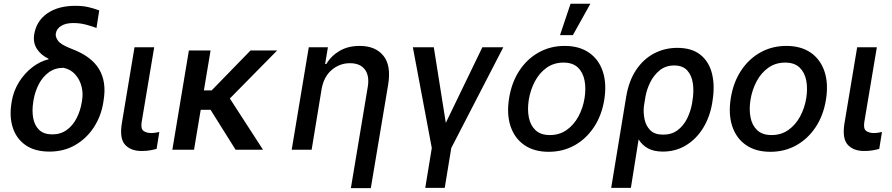

<svg xmlns="http://www.w3.org/2000/svg" viewBox="-20 -797 4749 1022"><path d="M162.3 -615.1Q174 -685.7 231.9 -725.9Q289.8 -766 380.3 -766Q418.7 -766 447.3 -759.8Q475.9 -753.6 508.2 -741.5L493.6 -648.1Q474.1 -655.9 440.5 -665.1Q407 -674.4 370 -674.4Q330.6 -674.4 305.8 -659.3Q280.9 -644.2 277 -617.9Q274.1 -601.2 288.7 -580.3Q303.3 -559.3 360.4 -537.3Q465.6 -498.2 506.9 -429.7Q548.3 -361.2 531.2 -261.4L529.8 -251.4Q517.8 -177.6 478.9 -118.4Q440 -59.3 380 -24.7Q320 9.9 243.6 9.9Q165.8 9.9 116.7 -24.1Q67.5 -58.2 48.3 -116.8Q29.1 -175.4 41.2 -248.6L42.6 -258.5Q52.6 -315 82 -361.5Q111.5 -408 152.7 -439.5Q193.9 -470.9 238.6 -481.5L238.3 -484.4Q197.4 -503.9 176.1 -537.3Q154.8 -570.7 162.3 -615.1ZM158.4 -263.5 157 -254.3Q149.5 -207.4 156.8 -168.1Q164.1 -128.9 188.7 -105.3Q213.4 -81.7 258.5 -81.7Q302.9 -81.7 335.4 -105.3Q367.9 -128.9 388 -168.3Q408 -207.7 415.5 -254.3L416.9 -263.5Q423.3 -300.4 413.9 -337.2Q404.5 -373.9 380.1 -401.1Q355.8 -428.3 317.5 -436.1Q272.7 -436.1 239.9 -412.1Q207 -388.1 186.6 -348.9Q166.2 -309.7 158.4 -263.5Z M696 -545.5H800.8L734 -147Q728.3 -110.4 744.7 -99.6Q761 -88.8 785.2 -88.8Q796.9 -88.8 808.9 -90.9Q821 -93 828.1 -94.5L813.6 -4.6Q799.4 -0.4 779.1 3.2Q758.9 6.7 733.3 6.7Q676.1 6.7 645.8 -26.6Q615.4 -60 628.6 -141Z M1100.9 -528.4 1065.3 -315.7H1106.5L1313.6 -528.4H1455.3L1203.5 -272.7L1380 0H1234L1100.9 -212.4H1048.3L1012.8 0H897.4L985.4 -528.4Z M1692.1 -323.9 1638.8 0H1532.7L1623.6 -545.5H1725.5L1710.6 -456.7H1717.3Q1743.3 -500.4 1788.2 -526.5Q1833.1 -552.6 1894.5 -552.6Q1978.3 -552.6 2020.6 -500.5Q2062.9 -448.5 2046.2 -346.9L1953.8 204.5H1847.7L1937.5 -334.2Q1947.4 -393.5 1922.2 -427Q1897 -460.6 1842.7 -460.6Q1788 -460.6 1745.9 -424.9Q1703.8 -389.2 1692.1 -323.9Z M2177.6 -545.5H2289.1L2353 -143.1L2547.6 -545.5H2659.1L2382.1 -9.2L2347.3 203.1H2243.6L2278.4 -9.2Z M2900.9 11Q2822.8 11 2771 -24.9Q2719.1 -60.7 2697.6 -125Q2676.1 -189.3 2690 -274.9Q2703.5 -358.7 2744.7 -421.2Q2785.9 -483.7 2847.8 -518.1Q2909.8 -552.6 2985.4 -552.6Q3063.6 -552.6 3115.4 -516.7Q3167.3 -480.8 3188.7 -416.4Q3210.2 -351.9 3196.4 -265.6Q3182.9 -182.5 3141.5 -120.2Q3100.1 -57.9 3038.4 -23.4Q2976.6 11 2900.9 11ZM2907 -78.1Q2958.1 -78.1 2996.3 -105.1Q3034.4 -132.1 3058.8 -176.8Q3083.1 -221.6 3091.6 -274.9Q3099.8 -326.3 3091.4 -369.1Q3083.1 -411.9 3055.8 -437.9Q3028.4 -463.8 2979.4 -463.8Q2928.3 -463.8 2889.9 -436.6Q2851.6 -409.4 2827.6 -364.5Q2803.6 -319.6 2794.7 -266Q2786.6 -214.8 2794.9 -172.2Q2803.3 -129.6 2830.6 -103.9Q2858 -78.1 2907 -78.1ZM2960.9 -610.1 3017 -777H3122.5L3029.5 -610.1Z M3233.3 203.1 3313.2 -282.7Q3327.4 -367.2 3366.3 -425.1Q3405.2 -483 3461.8 -512.6Q3518.5 -542.3 3585.2 -542.3Q3663 -542.3 3708.8 -505.1Q3754.6 -468 3770.2 -403.8Q3785.9 -339.5 3772.4 -258.5L3771 -248.6Q3758.2 -172.6 3721.8 -114.3Q3685.4 -56.1 3630.9 -23.1Q3576.3 9.9 3508.2 9.9Q3460.6 9.9 3429.5 -7.1Q3398.4 -24.1 3379.3 -55L3338.1 203.1ZM3407.3 -230.1Q3403.8 -197.1 3410.9 -162.3Q3418 -127.5 3441.2 -103.9Q3464.5 -80.3 3510.3 -80.3Q3555 -80.3 3586.6 -103.9Q3618.3 -127.5 3637.4 -166Q3656.6 -204.5 3664.1 -248.6L3665.5 -258.5Q3674.4 -309.7 3668.1 -352.8Q3661.9 -396 3638 -422.2Q3614 -448.5 3568.5 -448.5Q3523.4 -448.5 3491.5 -422.6Q3459.5 -396.7 3440.5 -357.6Q3421.5 -318.5 3415.1 -279.1Z M4081 11Q4002.8 11 3951 -24.9Q3899.1 -60.7 3877.7 -125Q3856.2 -189.3 3870 -274.9Q3883.5 -358.7 3924.7 -421.2Q3965.9 -483.7 4027.9 -518.1Q4089.8 -552.6 4165.5 -552.6Q4243.6 -552.6 4295.5 -516.7Q4347.3 -480.8 4368.8 -416.4Q4390.3 -351.9 4376.4 -265.6Q4362.9 -182.5 4321.6 -120.2Q4280.2 -57.9 4218.4 -23.4Q4156.6 11 4081 11ZM4087 -78.1Q4138.1 -78.1 4176.3 -105.1Q4214.5 -132.1 4238.8 -176.8Q4263.1 -221.6 4271.7 -274.9Q4279.8 -326.3 4271.5 -369.1Q4263.1 -411.9 4235.8 -437.9Q4208.5 -463.8 4159.4 -463.8Q4108.3 -463.8 4070 -436.6Q4031.6 -409.4 4007.6 -364.5Q3983.7 -319.6 3974.8 -266Q3966.6 -214.8 3975 -172.2Q3983.3 -129.6 4010.7 -103.9Q4038 -78.1 4087 -78.1Z M4542.6 -545.5H4647.4L4580.6 -147Q4574.9 -110.4 4591.3 -99.6Q4607.6 -88.8 4631.7 -88.8Q4643.5 -88.8 4655.5 -90.9Q4667.6 -93 4674.7 -94.5L4660.2 -4.6Q4646 -0.4 4625.7 3.2Q4605.5 6.7 4579.9 6.7Q4522.7 6.7 4492.4 -26.6Q4462 -60 4475.1 -141Z"/></svg>

Font: Inter UI Medium
Style: Italic
Weight: 500
Italic angle: 9.39999°
Designer: Rasmus Andersson
Foundry: rsms
Version: 3.2;8d6f07862